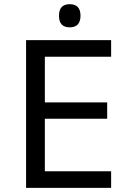

<svg xmlns="http://www.w3.org/2000/svg" viewBox="-20 -908 640 928"><path d="M517.1 0H106V-713.9H517.1V-633.8H196.8V-413.1H498V-334H196.8V-80.1H517.1ZM316.9 -887.7Q369.1 -887.7 369.1 -832Q369.1 -775.9 316.9 -775.9Q265.1 -775.9 265.1 -832Q265.1 -887.7 316.9 -887.7Z"/></svg>

Font: WenQuanYi Micro Hei Mono
Style: Regular
Weight: 400
Foundry: Ascender Corporation
Version: Version 0.2.0-beta